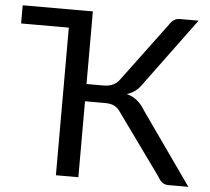

<svg xmlns="http://www.w3.org/2000/svg" viewBox="-51 -771 903 826"><g transform="rotate(5 400.0 -358.0)"><path d="M792 0H705.5Q676.5 0 661.5 -30L472 -293Q459.5 -312.5 443.8 -320.2Q428 -328 402.5 -328H317V0H220V-637.5H14V-716H317V-402.5H391Q438 -402.5 461 -436.5L648.5 -688.5Q665.5 -716 692 -716H773.5L556.5 -421.5Q532 -386 493.5 -374.5Q543.5 -362 573.5 -310Z"/></g></svg>

Font: Verano Sans
Style: Regular
Weight: 400
Designer: Lukasz Dziedzic with Adam Twardoch and Botio Nikoltchev
Foundry: tyPoland Lukasz Dziedzic
Version: Version 3.001;December 28, 2019;FontCreator 12.0.0.2547 64-b